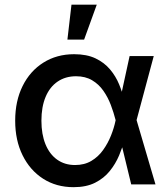

<svg xmlns="http://www.w3.org/2000/svg" viewBox="-20 -776 709 808"><path d="M289.6 11.7Q216.8 11.7 161.4 -23.9Q106 -59.6 75 -122.6Q43.9 -185.5 43.9 -268.1Q43.9 -351.1 75.2 -414.1Q106.4 -477.1 162.6 -512.5Q218.8 -547.9 292 -547.9Q345.2 -547.9 382.1 -530.3Q418.9 -512.7 443.1 -483.9Q467.3 -455.1 481.4 -420.7Q495.6 -386.2 502.9 -352.5H539.1L554.2 -272.5L634.3 0H532.2L466.3 -271.5Q458.5 -302.2 446.3 -334.5Q434.1 -366.7 415 -394Q396 -421.4 367.7 -438.2Q339.4 -455.1 299.8 -455.1Q255.4 -455.1 222.4 -432.6Q189.5 -410.2 171.9 -368.2Q154.3 -326.2 154.3 -268.1Q154.3 -210.9 171.4 -168.9Q188.5 -127 220.5 -104.2Q252.4 -81.5 295.9 -81.5Q335.4 -81.5 364.5 -98.9Q393.6 -116.2 413.8 -144.5Q434.1 -172.9 447 -205.3Q460 -237.8 466.3 -268.6L525.4 -540H627L554.2 -268.6L538.6 -190.4H504.9Q496.1 -157.2 481.2 -121.8Q466.3 -86.4 441.9 -56.2Q417.5 -25.9 380.4 -7.1Q343.3 11.7 289.6 11.7ZM263.7 -609.4 280.8 -756.3H387.2L334 -609.4Z"/></svg>

Font: V-Inter
Style: Medium-500
Weight: 500
Designer: Rasmus Andersson
Foundry: rsms
Version: Version 4.000;git-4146feb